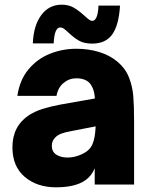

<svg xmlns="http://www.w3.org/2000/svg" viewBox="-20 -787 641 819"><path d="M33 -159Q33 -249 104 -296Q131 -313 163.5 -323Q196 -333 238 -341L385 -367Q382 -410 362 -433Q343 -453 305 -453Q275 -453 251 -433Q227 -413 221 -378H54Q64 -446 101.5 -491Q139 -536 192.5 -557.5Q246 -579 306 -579Q358 -579 403.5 -565Q449 -551 482 -523Q515 -495 530 -457Q545 -419 548.5 -378Q552 -337 552 -269V0H384V-69Q370 -36 344 -18Q301 12 219 12Q138 12 85.5 -32.5Q33 -77 33 -159ZM329 -129Q362 -144 374 -171Q386 -198 388 -248L285 -228Q257 -223 241.5 -217Q226 -211 216 -201Q201 -186 201 -165Q201 -140 220 -127.5Q239 -115 268 -115Q298 -115 329 -129ZM272 -648Q259 -660 252 -665Q245 -670 237 -670Q212 -670 209 -602H120Q123 -678 156 -722.5Q189 -767 243 -767Q273 -767 294.5 -754.5Q316 -742 340 -720Q352 -709 359.5 -703.5Q367 -698 374 -698Q385 -698 392 -714.5Q399 -731 400 -763H492Q487 -680 459 -640.5Q431 -601 373 -601Q339 -601 317 -613.5Q295 -626 272 -648Z"/></svg>

Font: Open Sauce One Black
Style: Regular
Weight: 900
Designer: Alfredo Marco Pradil
Foundry: Creative Sauce Fz LLC
Version: Version 1.477